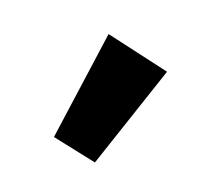

<svg xmlns="http://www.w3.org/2000/svg" viewBox="-64 -958 491 447"><g transform="rotate(-30 182.0 -734.5)"><path d="M83 -613 30 -712 260 -856 334 -712Z"/></g></svg>

Font: Trujillo Black
Style: Regular
Weight: 900
Designer: Fira Sans original fonts by bBox Type GmbH, Carrois Corporate GbR, & Edenspiekermann AG / Changes by Cristiano Sobral
Foundry: Fira Sans original fonts by bBox Type GmbH, Carrois Corporate GbR, & Edenspiekermann AG / Changes by Cristiano Sobral
Version: Version 4.301;July 28, 2020;FontCreator 13.0.0.2655 64-bit